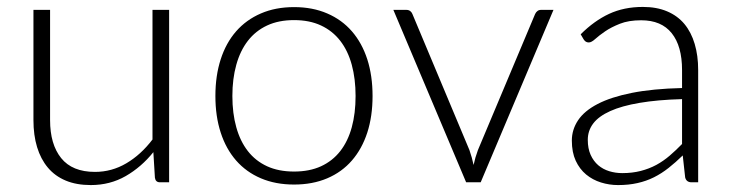

<svg xmlns="http://www.w3.org/2000/svg" viewBox="-20 -526 2112 554"><path d="M124.5 -497.5V-179.5Q124.5 -109.5 156.5 -69.8Q188.5 -30 254 -30Q302.5 -30 344.5 -54.8Q386.5 -79.5 420 -123.5V-497.5H468V0H441.5Q429 0 427 -13L422.5 -87Q388 -44 342.8 -18Q297.5 8 242 8Q200.5 8 169.5 -5Q138.5 -18 118 -42.5Q97.5 -67 87 -101.5Q76.5 -136 76.5 -179.5V-497.5Z M828.5 -505.5Q882 -505.5 924.2 -487.2Q966.5 -469 995.5 -435.5Q1024.5 -402 1039.8 -354.8Q1055 -307.5 1055 -249Q1055 -190.5 1039.8 -143.5Q1024.5 -96.5 995.5 -63Q966.5 -29.5 924.2 -11.5Q882 6.5 828.5 6.5Q775 6.5 732.8 -11.5Q690.5 -29.5 661.2 -63Q632 -96.5 616.8 -143.5Q601.5 -190.5 601.5 -249Q601.5 -307.5 616.8 -354.8Q632 -402 661.2 -435.5Q690.5 -469 732.8 -487.2Q775 -505.5 828.5 -505.5ZM828.5 -31Q873 -31 906.2 -46.2Q939.5 -61.5 961.8 -90Q984 -118.5 995 -158.8Q1006 -199 1006 -249Q1006 -298.5 995 -339Q984 -379.5 961.8 -408.2Q939.5 -437 906.2 -452.5Q873 -468 828.5 -468Q784 -468 750.8 -452.5Q717.5 -437 695.2 -408.2Q673 -379.5 661.8 -339Q650.5 -298.5 650.5 -249Q650.5 -199 661.8 -158.8Q673 -118.5 695.2 -90Q717.5 -61.5 750.8 -46.2Q784 -31 828.5 -31Z M1367 0H1325L1115 -497.5H1152.5Q1159.5 -497.5 1164 -493.8Q1168.5 -490 1170 -485.5L1334.5 -93Q1342 -71.5 1346.5 -50Q1351 -71.5 1359 -93L1524 -485.5Q1526.5 -491 1530.8 -494.2Q1535 -497.5 1541 -497.5H1577Z M1975.5 0Q1960.5 0 1957 -14L1950 -77.5Q1929.5 -57.5 1909.2 -41.5Q1889 -25.5 1867 -14.5Q1845 -3.5 1819.5 2.2Q1794 8 1763.5 8Q1738 8 1714 0.5Q1690 -7 1671.2 -22.5Q1652.5 -38 1641.2 -62.2Q1630 -86.5 1630 -120.5Q1630 -152 1648 -179Q1666 -206 1704.5 -226Q1743 -246 1803.2 -258Q1863.5 -270 1948 -272V-324Q1948 -393 1918.2 -430.2Q1888.5 -467.5 1830 -467.5Q1794 -467.5 1768.8 -457.5Q1743.5 -447.5 1726 -435.5Q1708.5 -423.5 1697.5 -413.5Q1686.5 -403.5 1679 -403.5Q1673.5 -403.5 1670 -406Q1666.5 -408.5 1664 -412.5L1655.5 -427Q1694.5 -466 1737.5 -486Q1780.5 -506 1835 -506Q1875 -506 1905 -493.2Q1935 -480.5 1954.8 -456.8Q1974.5 -433 1984.5 -399.2Q1994.5 -365.5 1994.5 -324V0ZM1775.5 -26.5Q1804.5 -26.5 1828.8 -32.8Q1853 -39 1873.8 -50.2Q1894.5 -61.5 1912.5 -77Q1930.5 -92.5 1948 -110.5V-240Q1877 -238 1825.5 -229.2Q1774 -220.5 1740.8 -205.5Q1707.5 -190.5 1691.8 -169.8Q1676 -149 1676 -122.5Q1676 -97.5 1684.2 -79.2Q1692.5 -61 1706.2 -49.2Q1720 -37.5 1738 -32Q1756 -26.5 1775.5 -26.5Z"/></svg>

Font: Lato Light
Style: Regular
Weight: 300
Designer: Lukasz Dziedzic
Foundry: tyPoland Lukasz Dziedzic
Version: Version 2.007; 2014-02-27